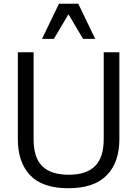

<svg xmlns="http://www.w3.org/2000/svg" viewBox="-20 -1004 742 1035"><path d="M206.5 -794.4 297.9 -983.9H401.9L493.2 -794.4H427.7L349.1 -927.2L270.5 -794.4ZM623.5 -722.2V-253.4Q623.5 -128.9 555.4 -59.1Q487.3 10.7 348.1 10.7Q209 10.7 142.6 -59.1Q76.2 -128.9 76.2 -254.4V-722.2H161.1V-252.9Q161.1 -154.8 207.5 -108.4Q253.9 -62 351.1 -62Q445.8 -62 492.4 -108.9Q539.1 -155.8 539.1 -253.4V-722.2Z"/></svg>

Font: Oxygen
Style: Regular
Weight: 400
Designer: Vernon Adams
Foundry: Vernon Adams
Version: Version Release 0.2.3 webfont; ttfautohint (v0.93.3-1d66) -l